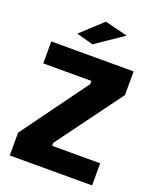

<svg xmlns="http://www.w3.org/2000/svg" viewBox="-161 -982 875 1076"><g transform="rotate(20 276.5 -444.5)"><path d="M31 0V-136L318 -530V-549H31V-680H522V-539L236 -150V-132H522V0ZM253 -744 153 -771 281 -889 417 -855Z"/></g></svg>

Font: Cairo Play ExtraBold
Style: Regular
Weight: 800
Version: Version 3.119